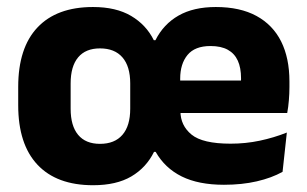

<svg xmlns="http://www.w3.org/2000/svg" viewBox="-20 -527 897 561"><path d="M252.1 14.2Q145.8 14.2 89.5 -45.7Q33.2 -105.6 33.2 -219.6V-273Q33.2 -387.2 89.5 -446.8Q145.8 -506.5 251.8 -506.5Q319 -506.5 363.1 -480.5Q407.2 -454.4 429.4 -409.6H434.2Q457.8 -456.5 501.7 -481.5Q545.5 -506.5 610.6 -506.5Q681.5 -506.5 729.4 -480.4Q777.2 -454.3 801.5 -405.8Q825.7 -357.2 825.7 -288.9V-272.5Q825.7 -253.4 824 -233.6Q822.4 -213.8 819.2 -196.8H681.5Q683.2 -227.3 683.7 -253.5Q684.3 -279.6 684.3 -298.2Q684.3 -329 674.8 -349.8Q665.3 -370.7 645.6 -381.6Q625.9 -392.5 595.1 -392.5Q549.3 -392.5 527.9 -366.4Q506.5 -340.3 506.5 -297.3V-251.9L507.2 -235.2V-202.3Q507.2 -160.4 539.6 -133.8Q572 -107.2 653.8 -107.2Q697.7 -107.2 738.9 -115.9Q780.2 -124.6 818.1 -139.7L805.6 -24.9Q773.6 -7.1 730.2 2.9Q686.8 12.9 634.3 12.9Q560.2 12.9 511 -11.4Q461.8 -35.8 434.8 -83.3H430.1Q407.3 -37.1 363.6 -11.4Q319.9 14.2 252.1 14.2ZM441.5 -196.8V-291.7H788.4V-196.8ZM272.1 -106.7Q315 -106.7 337.7 -133Q360.5 -159.2 360.5 -209.4V-283.2Q360.5 -333.2 337.7 -359.4Q315 -385.6 272.1 -385.6Q230.2 -385.6 208.3 -359.4Q186.4 -333.2 186.4 -283.2V-209.4Q186.4 -159.2 208.3 -133Q230.2 -106.7 272.1 -106.7Z"/></svg>

Font: Anek Odia Medium
Style: Regular
Weight: 500
Designer: Yesha Goshar & Mahesh Sahu (Odia), Yesha Goshar (Latin)
Foundry: Ek Type
Version: Version 1.003